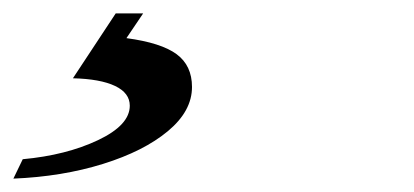

<svg xmlns="http://www.w3.org/2000/svg" viewBox="-35 -20 619 287"><path d="M-1 218Q64 212 111.5 189.5Q159 167 159 138Q159 119 137 108.5Q115 98 74 97L138 0H179L154 37Q206 44 229 61Q252 78 252 110Q252 146 216 176Q180 206 119 225Q58 244 -15 247Z"/></svg>

Font: Ibarra Real Nova SemiBold
Style: Italic
Weight: 600
Italic angle: -22°
Designer: Jose Maria Ribagorda & Octavio Pardo
Foundry: Octavio Pardo
Version: Version 1.014